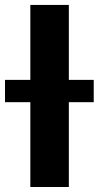

<svg xmlns="http://www.w3.org/2000/svg" viewBox="-58 -747 394 767"><path d="M217 -727.3H63.2V-427.9H-38V-338.8H63.2V0H217V-338.8H316.4V-427.9H217Z"/></svg>

Font: Karasuma Gothic
Style: Bold
Weight: 700
Designer: Rasmus Andersson / Ryoko Nishizuka
Foundry: Genbu
Version: Version 1.00